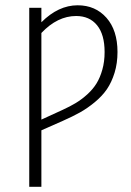

<svg xmlns="http://www.w3.org/2000/svg" viewBox="-20 -714 502 734"><path d="M276.9 -693.8Q344.7 -693.8 387 -646Q429.2 -598.1 429.2 -515.1Q429.2 -472.2 418 -435.8Q406.7 -399.4 388.7 -373Q370.6 -346.7 342.5 -323.5Q314.5 -300.3 286.1 -284.4Q257.8 -268.6 220.2 -252L138.2 -215.8V0H91.8V-684.1H138.2V-628.9Q203.1 -693.8 276.9 -693.8ZM219.2 -293.9Q248 -307.1 270.3 -320.6Q292.5 -334 314 -353.5Q335.4 -373 349.1 -395.3Q362.8 -417.5 371.3 -448Q379.9 -478.5 379.9 -515.1Q379.9 -582 351.1 -617.4Q322.3 -652.8 271 -652.8Q199.7 -652.8 138.2 -587.9V-256.8Z"/></svg>

Font: Fira Sans Compressed ExtraLight
Style: Regular
Weight: 250
Width: 1
Designer: Carrois Corporate & Edenspiekermann AG
Foundry: Carrois Corporate GbR & Edenspiekermann AG
Version: Version 4.203;PS 004.203;hotconv 1.0.88;makeotf.lib2.5.64775